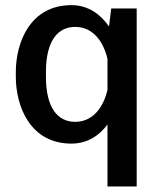

<svg xmlns="http://www.w3.org/2000/svg" viewBox="-20 -532 602 728"><path d="M40 -240.8C40 -129.2 94.2 12.5 250.8 12.5C311.7 12.5 356.7 -18.3 387.5 -60V175H498.3V-500H401.7L393.3 -431.7C361.7 -476.7 315.8 -512.5 250.8 -512.5C94.2 -512.5 40 -370.8 40 -259.2ZM387.5 -190.8C371.7 -124.2 331.7 -70 265 -70C197.5 -70 154.2 -125 154.2 -240.8V-259.2C154.2 -375 197.5 -430 265 -430C331.7 -430 371.7 -375.8 387.5 -309.2Z"/></svg>

Font: Boon SemiBold
Style: Regular
Weight: 600
Designer: Sungsit Sawaiwan
Foundry: FontUni
Version: Version 2.0